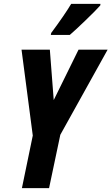

<svg xmlns="http://www.w3.org/2000/svg" viewBox="-20 -970 575 990"><path d="M149 -271 91 -714H237L257 -454L385 -714H535L291 -275L233 0H93ZM244 -800Q313 -893 347 -950H498L497 -942Q476 -918 421 -865Q366 -812 340 -790H242Z"/></svg>

Font: Noto Sans Display Ex Bold Cond
Style: Italic
Weight: 800
Width: 3
Italic angle: -12°
Designer: Monotype Design team
Foundry: Monotype Imaging Inc.
Version: Version 1.000